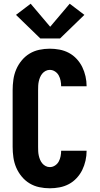

<svg xmlns="http://www.w3.org/2000/svg" viewBox="-20 -1005 540 1033"><path d="M248 8Q219 8 191 2Q163 -4 139 -18.5Q115 -33 96.5 -55.5Q78 -78 67 -104Q56 -130 52 -158.5Q48 -187 48 -215V-520Q48 -548 52 -576.5Q56 -605 67 -631Q78 -657 96.5 -679.5Q115 -702 139 -716.5Q163 -731 191 -737Q219 -743 248 -743Q274 -743 300.5 -738Q327 -733 350.5 -720.5Q374 -708 392.5 -688Q411 -668 422.5 -644.5Q434 -621 440 -594.5Q446 -568 446 -541H309Q309 -556 306 -571Q303 -586 296 -599Q289 -612 276 -620.5Q263 -629 248 -629Q236 -629 225.5 -623.5Q215 -618 207.5 -609Q200 -600 195.5 -589Q191 -578 188.5 -566.5Q186 -555 185.5 -543.5Q185 -532 185 -520V-215Q185 -203 185.5 -191.5Q186 -180 188.5 -168.5Q191 -157 195.5 -146Q200 -135 207.5 -126Q215 -117 225.5 -111.5Q236 -106 248 -106Q263 -106 276 -114.5Q289 -123 296 -136Q303 -149 306 -164Q309 -179 309 -194H446Q446 -167 440 -140.5Q434 -114 422.5 -90.5Q411 -67 392.5 -47Q374 -27 350.5 -14.5Q327 -2 300.5 3Q274 8 248 8ZM197 -798 66 -925 145 -985 250 -861 355 -985 434 -925 303 -798Z"/></svg>

Font: Iosevka SS04 Heavy
Style: Regular
Weight: 900
Monospace: yes
Designer: Belleve Invis
Foundry: Belleve Invis
Version: Version 19.0.0; ttfautohint (v1.8.4)